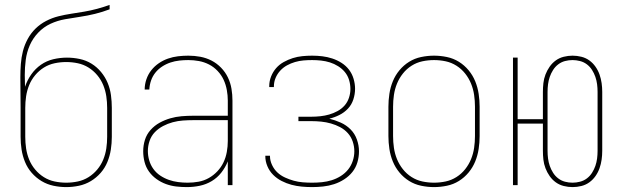

<svg xmlns="http://www.w3.org/2000/svg" viewBox="-20 -755 2540 783"><path d="M250 8Q224 8 198 2.5Q172 -3 149.5 -16.5Q127 -30 109.5 -50Q92 -70 82 -94.5Q72 -119 68 -145Q64 -171 64 -197V-315Q64 -346 63.5 -377.5Q63 -409 63 -440Q63 -467 65 -494Q67 -521 73.5 -546.5Q80 -572 93 -596Q106 -620 125 -638.5Q144 -657 168 -669.5Q192 -682 218 -688.5Q244 -695 270.5 -699Q297 -703 323.5 -707.5Q350 -712 376 -719Q402 -726 427 -735V-717Q398 -706 367.5 -698.5Q337 -691 306.5 -686.5Q276 -682 245 -676.5Q214 -671 186 -658Q158 -645 136 -622Q114 -599 101.5 -570.5Q89 -542 85 -511Q81 -480 81 -449Q81 -437 81.5 -425Q82 -413 82 -401Q91 -428 107.5 -451.5Q124 -475 147 -491Q170 -507 197.5 -513.5Q225 -520 253 -520Q279 -520 305 -514.5Q331 -509 353 -495.5Q375 -482 392 -461.5Q409 -441 419 -417Q429 -393 432.5 -367Q436 -341 436 -315V-197Q436 -171 432 -145Q428 -119 418 -94.5Q408 -70 390.5 -50Q373 -30 350.5 -16.5Q328 -3 302 2.5Q276 8 250 8ZM250 -10Q274 -10 297.5 -15Q321 -20 341 -32.5Q361 -45 376.5 -63.5Q392 -82 401 -104Q410 -126 413.5 -149.5Q417 -173 417 -197V-315Q417 -339 413.5 -362.5Q410 -386 401 -408Q392 -430 376.5 -448.5Q361 -467 341 -479.5Q321 -492 297.5 -497Q274 -502 250 -502Q226 -502 202.5 -497Q179 -492 159 -479.5Q139 -467 123.5 -448.5Q108 -430 99 -408Q90 -386 86.5 -362.5Q83 -339 83 -315V-197Q83 -173 86.5 -149.5Q90 -126 99 -104Q108 -82 123.5 -63.5Q139 -45 159 -32.5Q179 -20 202.5 -15Q226 -10 250 -10Z M742 8Q720 8 698.5 5.5Q677 3 656.5 -4.5Q636 -12 618 -25Q600 -38 587.5 -55.5Q575 -73 569.5 -94.5Q564 -116 564 -138Q564 -162 571 -184.5Q578 -207 594 -225Q610 -243 631 -254.5Q652 -266 674.5 -272.5Q697 -279 720.5 -281Q744 -283 768 -283H909V-345Q909 -366 905 -388Q901 -410 892 -429.5Q883 -449 867.5 -465.5Q852 -482 832.5 -492Q813 -502 791.5 -506Q770 -510 748 -510Q730 -510 711.5 -508Q693 -506 675 -500Q657 -494 641 -483.5Q625 -473 613.5 -458.5Q602 -444 596 -426.5Q590 -409 589 -390H570Q570 -411 577 -431.5Q584 -452 597 -468.5Q610 -485 627.5 -497Q645 -509 665 -516Q685 -523 706 -525.5Q727 -528 748 -528Q773 -528 797 -523.5Q821 -519 842.5 -508Q864 -497 881.5 -479Q899 -461 909.5 -439Q920 -417 924 -393Q928 -369 928 -345V0H909V-97Q899 -72 882.5 -51Q866 -30 843.5 -16.5Q821 -3 795 2.5Q769 8 742 8ZM745 -10Q768 -10 790 -14Q812 -18 831.5 -29Q851 -40 866.5 -56.5Q882 -73 891.5 -93Q901 -113 905 -135.5Q909 -158 909 -180V-265H768Q747 -265 726 -263.5Q705 -262 684.5 -256.5Q664 -251 645 -241Q626 -231 611.5 -216Q597 -201 590 -180.5Q583 -160 583 -139Q583 -120 588.5 -101Q594 -82 605.5 -66Q617 -50 633.5 -39Q650 -28 668.5 -21.5Q687 -15 706.5 -12.5Q726 -10 745 -10Z M1253 8Q1232 8 1210.5 6Q1189 4 1168.5 -1.5Q1148 -7 1128.5 -17Q1109 -27 1094 -42Q1079 -57 1070.5 -77Q1062 -97 1062 -118V-120H1081V-118Q1081 -100 1089.5 -82Q1098 -64 1111.5 -51.5Q1125 -39 1142.5 -31Q1160 -23 1178 -18Q1196 -13 1215 -11.5Q1234 -10 1253 -10Q1273 -10 1293 -12Q1313 -14 1332.5 -20Q1352 -26 1369.5 -37Q1387 -48 1399.5 -63.5Q1412 -79 1418.5 -98.5Q1425 -118 1425 -138Q1425 -158 1418.5 -177.5Q1412 -197 1398.5 -212Q1385 -227 1367 -236.5Q1349 -246 1329.5 -251.5Q1310 -257 1290 -259Q1270 -261 1250 -261H1197V-279H1250Q1268 -279 1286.5 -281Q1305 -283 1322.5 -288Q1340 -293 1356.5 -302Q1373 -311 1385 -324.5Q1397 -338 1403 -356Q1409 -374 1409 -392Q1409 -411 1403.5 -429Q1398 -447 1386.5 -461Q1375 -475 1359 -485Q1343 -495 1325.5 -500.5Q1308 -506 1289.5 -508Q1271 -510 1253 -510Q1235 -510 1217.5 -508.5Q1200 -507 1183 -502Q1166 -497 1150.5 -488.5Q1135 -480 1123 -467Q1111 -454 1104 -437.5Q1097 -421 1097 -403V-400H1078V-404Q1078 -424 1085.5 -443Q1093 -462 1106 -477Q1119 -492 1137 -502Q1155 -512 1174 -518Q1193 -524 1213 -526Q1233 -528 1253 -528Q1274 -528 1294.5 -525.5Q1315 -523 1335 -516.5Q1355 -510 1373 -498.5Q1391 -487 1403.5 -470.5Q1416 -454 1422 -433.5Q1428 -413 1428 -393Q1428 -371 1421 -349.5Q1414 -328 1399 -312Q1384 -296 1364 -286Q1344 -276 1323 -271Q1347 -265 1369.5 -255Q1392 -245 1409.5 -227.5Q1427 -210 1435.5 -186Q1444 -162 1444 -138Q1444 -115 1437.5 -93Q1431 -71 1417 -53.5Q1403 -36 1383.5 -23.5Q1364 -11 1342.5 -4Q1321 3 1298 5.5Q1275 8 1253 8Z M1750 8Q1724 8 1697.5 2.5Q1671 -3 1648.5 -17Q1626 -31 1609 -51.5Q1592 -72 1582 -96.5Q1572 -121 1568 -147.5Q1564 -174 1564 -200V-320Q1564 -346 1568 -372.5Q1572 -399 1582 -423.5Q1592 -448 1609 -468.5Q1626 -489 1648.5 -503Q1671 -517 1697.5 -522.5Q1724 -528 1750 -528Q1776 -528 1802.5 -522.5Q1829 -517 1851.5 -503Q1874 -489 1891 -468.5Q1908 -448 1918 -423.5Q1928 -399 1932 -372.5Q1936 -346 1936 -320V-200Q1936 -174 1932 -147.5Q1928 -121 1918 -96.5Q1908 -72 1891 -51.5Q1874 -31 1851.5 -17Q1829 -3 1802.5 2.5Q1776 8 1750 8ZM1750 -10Q1774 -10 1797.5 -15Q1821 -20 1841.5 -33Q1862 -46 1877 -65Q1892 -84 1901 -106Q1910 -128 1913.5 -152Q1917 -176 1917 -200V-320Q1917 -344 1913.5 -368Q1910 -392 1901 -414Q1892 -436 1877 -455Q1862 -474 1841.5 -487Q1821 -500 1797.5 -505Q1774 -510 1750 -510Q1726 -510 1702.5 -505Q1679 -500 1658.5 -487Q1638 -474 1623 -455Q1608 -436 1599 -414Q1590 -392 1586.5 -368Q1583 -344 1583 -320V-200Q1583 -176 1586.5 -152Q1590 -128 1599 -106Q1608 -84 1623 -65Q1638 -46 1658.5 -33Q1679 -20 1702.5 -15Q1726 -10 1750 -10Z M2315 8Q2297 8 2279 3.5Q2261 -1 2246.5 -11.5Q2232 -22 2221.5 -37Q2211 -52 2204.5 -69Q2198 -86 2196 -104Q2194 -122 2194 -140V-251H2091V0H2072V-520H2091V-269H2194V-380Q2194 -398 2196 -416Q2198 -434 2204.5 -451Q2211 -468 2221.5 -483Q2232 -498 2246.5 -508.5Q2261 -519 2279 -523.5Q2297 -528 2315 -528Q2333 -528 2351 -523.5Q2369 -519 2383.5 -508.5Q2398 -498 2408.5 -483Q2419 -468 2425 -451Q2431 -434 2433.5 -416Q2436 -398 2436 -380V-140Q2436 -122 2433.5 -104Q2431 -86 2425 -69Q2419 -52 2408.5 -37Q2398 -22 2383.5 -11.5Q2369 -1 2351 3.5Q2333 8 2315 8ZM2315 -10Q2330 -10 2345.5 -14Q2361 -18 2373.5 -27.5Q2386 -37 2394.5 -50.5Q2403 -64 2408 -78.5Q2413 -93 2415 -108.5Q2417 -124 2417 -140V-380Q2417 -396 2415 -411.5Q2413 -427 2408 -441.5Q2403 -456 2394.5 -469.5Q2386 -483 2373.5 -492.5Q2361 -502 2345.5 -506Q2330 -510 2315 -510Q2299 -510 2284 -506Q2269 -502 2256.5 -492.5Q2244 -483 2235.5 -469.5Q2227 -456 2222 -441.5Q2217 -427 2215 -411.5Q2213 -396 2213 -380V-140Q2213 -124 2215 -108.5Q2217 -93 2222 -78.5Q2227 -64 2235.5 -50.5Q2244 -37 2256.5 -27.5Q2269 -18 2284 -14Q2299 -10 2315 -10Z"/></svg>

Font: Iosevka Thin
Style: Regular
Weight: 100
Monospace: yes
Designer: Belleve Invis
Foundry: Belleve Invis
Version: Version 32.5.0; ttfautohint (v1.8.4)